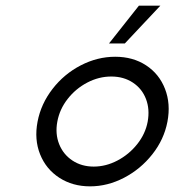

<svg xmlns="http://www.w3.org/2000/svg" viewBox="-20 -653 617 680"><path d="M113 -222Q125 -285 166 -338Q207 -391 266 -421.5Q325 -452 388 -452Q451 -452 497.5 -421.5Q544 -391 564.5 -338Q585 -285 573 -222Q561 -159 519.5 -106.5Q478 -54 419.5 -23.5Q361 7 299 7Q237 7 190 -23.5Q143 -54 122 -106.5Q101 -159 113 -222ZM503 -222Q511 -266 497 -302.5Q483 -339 450.5 -360.5Q418 -382 374 -382Q330 -382 289 -360.5Q248 -339 219.5 -302.5Q191 -266 183 -222Q175 -179 189.5 -142.5Q204 -106 236.5 -84.5Q269 -63 312 -63Q355 -63 396 -84.5Q437 -106 466 -142.5Q495 -179 503 -222ZM472 -633H548L422 -499H366Z"/></svg>

Font: Teachers[wght] Italic
Style: Regular
Weight: 400
Designer: Alfredo Marco Pradil & Chank Diesel
Version: Version 1.000;Glyphs 3.1.2 (3151)